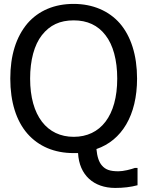

<svg xmlns="http://www.w3.org/2000/svg" viewBox="-20 -762 748 974"><path d="M677.7 89.8H664.6C655.3 93.3 642.1 97.2 625 101.1C607.4 105 592.8 106.9 580.6 106.9C538.1 106.9 515.1 98.6 497.1 77.6C481.9 60.5 472.7 32.7 469.2 -5.9C597.7 -49.8 675.3 -176.8 675.3 -363.3C675.3 -482.4 644 -578.6 587.9 -643.6C532.7 -706.5 451.2 -742.2 353.5 -742.2C255.9 -742.2 175.8 -708 119.6 -643.6C61.5 -574.7 32.2 -481 32.2 -363.3C32.2 -244.6 62.5 -148.9 119.1 -84C175.8 -19.5 255.9 14.6 353.5 14.6H363.8H376C381.8 126.5 455.6 191.4 564.5 191.4C605.5 191.4 643.1 187 677.7 177.7ZM574.7 -363.3C574.7 -173.8 489.3 -67.9 354 -67.9C219.2 -67.9 132.8 -173.8 132.8 -363.3C132.8 -457 153.8 -534.2 192.4 -583.5C232.9 -634.8 283.7 -658.7 354 -658.7C422.9 -658.7 476.6 -633.8 515.1 -583.5C553.7 -534.2 574.7 -457.5 574.7 -363.3Z"/></svg>

Font: SG Kara Light
Style: Regular
Weight: 400
Designer: Damoon Khanjanzadeh
Version: Version 1.000